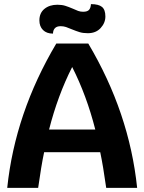

<svg xmlns="http://www.w3.org/2000/svg" viewBox="-20 -911 700 931"><path d="M466 -173H194Q180 -107 165 0H15Q53 -363 253 -700H408Q607 -365 645 0H495Q480 -107 466 -173ZM442 -283Q400 -448 330 -586Q260 -448 218 -283ZM171 -812Q171 -848 195.5 -868Q220 -888 258 -888Q280 -888 296 -883Q312 -878 333 -869Q348 -862 359 -858Q370 -854 383 -854Q404 -854 412 -863.5Q420 -873 421 -891Q458 -891 474.5 -877.5Q491 -864 491 -831Q491 -800 468 -775Q445 -750 406 -750Q383 -750 366.5 -755Q350 -760 328 -769Q312 -776 300 -780Q288 -784 274 -784Q255 -784 246 -774Q237 -764 237 -748Q206 -748 188.5 -765.5Q171 -783 171 -812Z"/></svg>

Font: Krub
Style: Bold
Weight: 700
Version: Version 1.000; ttfautohint (v1.6)